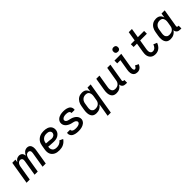

<svg xmlns="http://www.w3.org/2000/svg" viewBox="337 -2325 4125 4125"><g transform="rotate(-45 2400.0 -262.0)"><path d="M27 0 113 -520H210L198 -450Q208 -466 221 -481.5Q234 -497 250 -507.5Q266 -518 285 -523Q304 -528 322 -528Q344 -528 364.5 -520.5Q385 -513 398.5 -498Q412 -483 419 -463.5Q426 -444 428 -422Q437 -444 450.5 -463.5Q464 -483 482 -498Q500 -513 522 -520.5Q544 -528 566 -528Q588 -528 607.5 -521Q627 -514 640.5 -499.5Q654 -485 661.5 -466Q669 -447 671.5 -426.5Q674 -406 672.5 -384.5Q671 -363 667 -341L611 0H514L573 -357Q575 -373 574.5 -389Q574 -405 566.5 -418Q559 -431 545 -437.5Q531 -444 515 -444Q502 -444 489 -439Q476 -434 465 -424.5Q454 -415 447 -402.5Q440 -390 435 -377.5Q430 -365 426.5 -352Q423 -339 421 -325L367 0H271L330 -357Q332 -373 331.5 -389Q331 -405 323.5 -418Q316 -431 301.5 -437.5Q287 -444 272 -444Q258 -444 245 -439Q232 -434 221.5 -424.5Q211 -415 203.5 -402.5Q196 -390 191 -377.5Q186 -365 183 -352Q180 -339 178 -325L124 0Z M1024 8Q991 8 959 3Q927 -2 899.5 -16Q872 -30 850 -52.5Q828 -75 817 -103.5Q806 -132 804.5 -165Q803 -198 809 -231L826 -331Q830 -359 840 -386Q850 -413 867.5 -437Q885 -461 909 -479.5Q933 -498 960.5 -509Q988 -520 1016 -524Q1044 -528 1071 -528Q1099 -528 1125.5 -524.5Q1152 -521 1176.5 -512Q1201 -503 1222 -487.5Q1243 -472 1256 -450Q1269 -428 1274 -401.5Q1279 -375 1274 -348Q1271 -327 1261 -306.5Q1251 -286 1236 -269.5Q1221 -253 1201.5 -240.5Q1182 -228 1161.5 -221Q1141 -214 1119.5 -211Q1098 -208 1077 -208Q1055 -208 1033.5 -209.5Q1012 -211 990.5 -212Q969 -213 947 -214.5Q925 -216 904 -219V-217Q900 -198 900.5 -179Q901 -160 907.5 -143Q914 -126 925 -112.5Q936 -99 952 -90.5Q968 -82 986.5 -79Q1005 -76 1024 -76Q1044 -76 1064 -79.5Q1084 -83 1103.5 -91.5Q1123 -100 1140 -114Q1157 -128 1169 -146L1248 -108Q1230 -80 1204.5 -57Q1179 -34 1149 -19Q1119 -4 1087 2Q1055 8 1024 8ZM1080 -287Q1096 -287 1112.5 -291Q1129 -295 1143.5 -304.5Q1158 -314 1167.5 -328.5Q1177 -343 1180 -359Q1184 -380 1175 -398Q1166 -416 1149.5 -426.5Q1133 -437 1112.5 -440.5Q1092 -444 1072 -444Q1054 -444 1036.5 -441.5Q1019 -439 1002.5 -431.5Q986 -424 971 -412Q956 -400 945.5 -384.5Q935 -369 929 -352Q923 -335 920 -317L918 -303Q938 -299 958.5 -298.5Q979 -298 1000 -296.5Q1021 -295 1040.5 -291Q1060 -287 1080 -287Z M1604 8Q1578 8 1553.5 5.5Q1529 3 1505.5 -3Q1482 -9 1461 -20Q1440 -31 1425 -48.5Q1410 -66 1402.5 -89.5Q1395 -113 1400 -138L1401 -144H1497L1496 -142Q1494 -129 1498.5 -118Q1503 -107 1512 -99.5Q1521 -92 1532 -87.5Q1543 -83 1555 -80.5Q1567 -78 1579 -77Q1591 -76 1604 -76Q1616 -76 1628.5 -76.5Q1641 -77 1653.5 -79.5Q1666 -82 1678.5 -85.5Q1691 -89 1703 -95.5Q1715 -102 1723.5 -112.5Q1732 -123 1734 -135Q1737 -152 1729 -165.5Q1721 -179 1709 -187.5Q1697 -196 1682.5 -201Q1668 -206 1652.5 -209.5Q1637 -213 1621.5 -216.5Q1606 -220 1591.5 -224.5Q1577 -229 1563 -235.5Q1549 -242 1536 -249.5Q1523 -257 1511 -266Q1499 -275 1489 -286Q1479 -297 1471 -310Q1463 -323 1458.5 -337.5Q1454 -352 1452 -367.5Q1450 -383 1453 -400Q1456 -421 1468 -441.5Q1480 -462 1498 -477.5Q1516 -493 1538 -503Q1560 -513 1581.5 -518.5Q1603 -524 1625.5 -526Q1648 -528 1669 -528Q1694 -528 1718 -525.5Q1742 -523 1765 -516.5Q1788 -510 1808.5 -499Q1829 -488 1843.5 -470.5Q1858 -453 1864 -429.5Q1870 -406 1866 -382L1865 -376H1769V-378Q1772 -396 1762.5 -410.5Q1753 -425 1737.5 -432Q1722 -439 1704.5 -441.5Q1687 -444 1669 -444Q1658 -444 1646 -443.5Q1634 -443 1622 -440.5Q1610 -438 1598.5 -434.5Q1587 -431 1576.5 -424Q1566 -417 1557.5 -407Q1549 -397 1547 -385Q1545 -369 1552.5 -355Q1560 -341 1572 -332.5Q1584 -324 1599 -319Q1614 -314 1629.5 -310.5Q1645 -307 1659.5 -303.5Q1674 -300 1689 -295.5Q1704 -291 1718 -284.5Q1732 -278 1745 -270.5Q1758 -263 1769.5 -254Q1781 -245 1791.5 -234Q1802 -223 1809.5 -210Q1817 -197 1822.5 -183Q1828 -169 1829.5 -153Q1831 -137 1829 -121Q1825 -98 1812 -77Q1799 -56 1780 -41Q1761 -26 1739 -16.5Q1717 -7 1694.5 -1.5Q1672 4 1649 6Q1626 8 1604 8Z M2276 215 2326 -84Q2311 -62 2291.5 -44Q2272 -26 2248.5 -14Q2225 -2 2200 3Q2175 8 2150 8Q2122 8 2095.5 0.5Q2069 -7 2050 -25Q2031 -43 2020.5 -67.5Q2010 -92 2006 -119Q2002 -146 2003 -174.5Q2004 -203 2009 -231L2026 -331Q2030 -356 2038 -381Q2046 -406 2059.5 -429Q2073 -452 2092 -471.5Q2111 -491 2134.5 -504Q2158 -517 2184 -522.5Q2210 -528 2235 -528Q2261 -528 2286.5 -521.5Q2312 -515 2331 -500Q2350 -485 2362.5 -463Q2375 -441 2381 -416L2398 -520H2495L2373 215ZM2201 -76Q2225 -76 2249.5 -82.5Q2274 -89 2295 -105.5Q2316 -122 2328 -145Q2340 -168 2343 -192L2360 -292Q2363 -311 2363.5 -329.5Q2364 -348 2360.5 -365.5Q2357 -383 2348.5 -398.5Q2340 -414 2327 -424.5Q2314 -435 2296 -439.5Q2278 -444 2259 -444Q2243 -444 2226 -440.5Q2209 -437 2193.5 -429Q2178 -421 2165 -408.5Q2152 -396 2142.5 -381Q2133 -366 2128 -350Q2123 -334 2120 -317L2104 -217Q2101 -200 2100.5 -182Q2100 -164 2103 -147.5Q2106 -131 2115 -117Q2124 -103 2137 -93Q2150 -83 2167 -79.5Q2184 -76 2201 -76Z M2756 8Q2728 8 2701.5 0Q2675 -8 2656.5 -26Q2638 -44 2627.5 -68.5Q2617 -93 2613 -120Q2609 -147 2610.5 -175Q2612 -203 2617 -231L2665 -520H2762L2712 -217Q2709 -200 2708.5 -182.5Q2708 -165 2711.5 -148.5Q2715 -132 2723 -117.5Q2731 -103 2743.5 -93.5Q2756 -84 2772.5 -80Q2789 -76 2806 -76Q2830 -76 2854.5 -83Q2879 -90 2898 -106.5Q2917 -123 2928.5 -145.5Q2940 -168 2943 -192L2998 -520H3095L3027 -111Q3026 -104 3027 -97Q3028 -90 3032 -85Q3036 -80 3042.5 -78Q3049 -76 3056 -76H3074V8H3042Q3020 8 2999 3.5Q2978 -1 2961.5 -13Q2945 -25 2936 -44.5Q2927 -64 2927 -86Q2913 -64 2894 -45.5Q2875 -27 2852.5 -14.5Q2830 -2 2805 3Q2780 8 2756 8Z M3397 8Q3373 8 3351 2Q3329 -4 3312.5 -17.5Q3296 -31 3285.5 -50.5Q3275 -70 3271 -92.5Q3267 -115 3268 -138Q3269 -161 3273 -185L3315 -436H3218V-520H3425L3367 -171Q3365 -157 3364 -142.5Q3363 -128 3365 -114Q3367 -100 3374.5 -88Q3382 -76 3397 -76Q3407 -76 3417 -81.5Q3427 -87 3434 -96Q3441 -105 3446 -115Q3451 -125 3455 -135L3534 -97Q3525 -76 3512 -56.5Q3499 -37 3481 -22Q3463 -7 3440.5 0.5Q3418 8 3397 8ZM3406 -601Q3390 -601 3374.5 -606.5Q3359 -612 3350 -624.5Q3341 -637 3338.5 -653.5Q3336 -670 3338 -687Q3340 -698 3346 -709Q3352 -720 3362 -727Q3372 -734 3383.5 -736.5Q3395 -739 3407 -739Q3423 -739 3438.5 -733.5Q3454 -728 3463 -715.5Q3472 -703 3475 -686.5Q3478 -670 3475 -653Q3473 -642 3467 -631Q3461 -620 3451 -613Q3441 -606 3429.5 -603.5Q3418 -601 3406 -601Z M3944 8Q3915 8 3888 1.5Q3861 -5 3839.5 -20.5Q3818 -36 3803.5 -59Q3789 -82 3782.5 -109Q3776 -136 3777 -165Q3778 -194 3783 -223L3818 -436H3716V-520H3832L3867 -735H3964L3929 -520H4119V-436H3915L3877 -209Q3875 -194 3874 -179Q3873 -164 3874 -149.5Q3875 -135 3880 -121.5Q3885 -108 3894 -97Q3903 -86 3916 -81Q3929 -76 3945 -76Q3963 -76 3982 -84Q4001 -92 4015.5 -107Q4030 -122 4039.5 -140Q4049 -158 4055 -176L4137 -143Q4126 -113 4108 -84.5Q4090 -56 4064.5 -34.5Q4039 -13 4007 -2.5Q3975 8 3944 8Z M4400 8Q4372 8 4345.5 0.5Q4319 -7 4300 -25Q4281 -43 4270.5 -67.5Q4260 -92 4256 -119Q4252 -146 4253 -174.5Q4254 -203 4259 -231L4276 -331Q4280 -356 4288 -381Q4296 -406 4309.5 -429Q4323 -452 4342 -471.5Q4361 -491 4384.5 -504Q4408 -517 4434 -522.5Q4460 -528 4485 -528Q4511 -528 4536.5 -521.5Q4562 -515 4581 -500Q4600 -485 4612.5 -463Q4625 -441 4631 -416L4648 -520H4745L4677 -111Q4676 -104 4677 -97Q4678 -90 4682 -85Q4686 -80 4692.5 -78Q4699 -76 4706 -76H4724V8H4692Q4670 8 4649 3.5Q4628 -1 4611.5 -13.5Q4595 -26 4585.5 -45.5Q4576 -65 4577 -87Q4563 -64 4543 -45.5Q4523 -27 4499.5 -14.5Q4476 -2 4450.5 3Q4425 8 4400 8ZM4451 -76Q4475 -76 4499.5 -82.5Q4524 -89 4545 -105.5Q4566 -122 4578 -145Q4590 -168 4593 -192L4610 -292Q4613 -311 4613.5 -329.5Q4614 -348 4610.5 -365.5Q4607 -383 4598.5 -398.5Q4590 -414 4577 -424.5Q4564 -435 4546 -439.5Q4528 -444 4509 -444Q4493 -444 4476 -440.5Q4459 -437 4443.5 -429Q4428 -421 4415 -408.5Q4402 -396 4392.5 -381Q4383 -366 4378 -350Q4373 -334 4370 -317L4354 -217Q4351 -200 4350.5 -182Q4350 -164 4353 -147.5Q4356 -131 4365 -117Q4374 -103 4387 -93Q4400 -83 4417 -79.5Q4434 -76 4451 -76Z"/></g></svg>

Font: Iosevka Custom Medium
Style: Italic
Weight: 500
Italic angle: -9°
Designer: Belleve Invis
Foundry: Belleve Invis
Version: Version 27.0.1